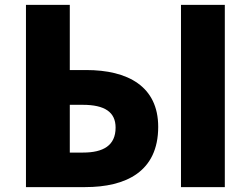

<svg xmlns="http://www.w3.org/2000/svg" viewBox="-20 -764 1024 784"><path d="M86 0H328C494 0 626 -63 626 -246C626 -412 501 -478 332 -478H265V-744H86ZM265 -141V-336H318C408 -336 452 -306 452 -243C452 -170 402 -141 319 -141ZM719 0H898V-744H719Z"/></svg>

Font: Noto Sans CJK JP Black
Style: Regular
Weight: 900
Designer: Ryoko NISHIZUKA (kana & ideographs); Paul D. Hunt (Latin, Greek & Cyrillic); Wenlong ZHANG (bopomofo); Sandoll Communica
Foundry: Adobe Systems Incorporated
Version: Version 1.004;PS 1.004;hotconv 1.0.82;makeotf.lib2.5.63406